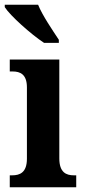

<svg xmlns="http://www.w3.org/2000/svg" viewBox="-27 -786 356 806"><path d="M158 -606H220V-619C195 -657 151 -721 133 -766H-7V-756C15 -721 103 -642 158 -606ZM14 0H293V-50H283C251 -50 222 -62 222 -121V-536H14V-486H26C58 -486 86 -474 86 -419V-120C86 -62 57 -50 24 -50H14Z"/></svg>

Font: Noto Serif Bengali Condensed
Style: Bold
Weight: 700
Width: 3
Designer: Juan Bruce, Universal Thirst, Indian Type Foundry and the Monotype Design Team.
Foundry: Monotype Imaging Inc.
Version: Version 2.003